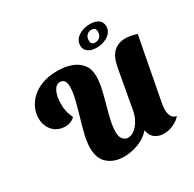

<svg xmlns="http://www.w3.org/2000/svg" viewBox="-190 -1089 1331 1314"><g transform="rotate(-30 476.0 -432.0)"><path d="M429 20Q353 20 304 -21.5Q255 -63 255 -146Q255 -193 269 -250Q283 -307 300.5 -366.5Q318 -426 332 -481.5Q346 -537 346 -582Q346 -615 334 -629Q322 -643 302 -643Q270 -643 251.5 -605Q233 -567 233 -506Q233 -477 238.5 -451Q244 -425 260 -391Q245 -375 224.5 -367.5Q204 -360 187 -360Q143 -360 112.5 -379.5Q82 -399 66.5 -431Q51 -463 51 -501Q51 -539 67.5 -577Q84 -615 117.5 -647Q151 -679 202.5 -698.5Q254 -718 325 -718Q383 -718 431.5 -701Q480 -684 509 -647.5Q538 -611 538 -554Q538 -510 526.5 -458Q515 -406 499.5 -352Q484 -298 472.5 -246.5Q461 -195 461 -152Q461 -116 478 -97.5Q495 -79 515 -79Q546 -79 571.5 -100.5Q597 -122 614.5 -155Q632 -188 638 -223L695 -537Q709 -612 746 -645Q783 -678 839 -678Q859 -678 881.5 -673.5Q904 -669 928 -662L835 -173Q833 -159 831 -146Q829 -133 829 -120Q829 -90 840 -68Q851 -46 879 -41Q855 -13 818 3.5Q781 20 744 20Q706 20 676 -0.5Q646 -21 638 -67Q599 -22 541.5 -1Q484 20 429 20ZM639 -720Q598 -720 572.5 -738Q547 -756 547 -789Q547 -819 565.5 -840Q584 -861 614 -872.5Q644 -884 678 -884Q719 -884 743.5 -866.5Q768 -849 768 -815Q768 -785 749.5 -764Q731 -743 701.5 -731.5Q672 -720 639 -720ZM647 -756Q673 -756 686.5 -771.5Q700 -787 700 -812Q700 -845 668 -845Q643 -845 629 -829.5Q615 -814 615 -789Q615 -756 647 -756Z"/></g></svg>

Font: Sansita Swashed ExtraBold
Style: Regular
Weight: 800
Designer: Pablo Cosgaya
Foundry: Omnibus-Type
Version: Version 1.003; ttfautohint (v1.8.3)